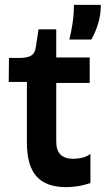

<svg xmlns="http://www.w3.org/2000/svg" viewBox="-20 -760 436 792"><path d="M253 12Q170 12 130.5 -32.5Q91 -77 91 -171V-422H16L17 -521H66Q96 -522 110.5 -532Q125 -542 128 -567L139 -639H212V-523H350V-418H212V-176Q212 -139 230 -122Q248 -105 282 -105Q301 -105 319.5 -109.5Q338 -114 353 -125V-5Q323 5 298 8.5Q273 12 253 12ZM266 -597Q275 -634 279 -661.5Q283 -689 284 -708Q285 -727 285 -740H396Q396 -700 385 -663.5Q374 -627 357 -597Z"/></svg>

Font: Bricolage Grotesque 20pt SemiBold
Style: Regular
Weight: 600
Version: Version 1.001;gftools[0.9.33.dev8+g029e19f]